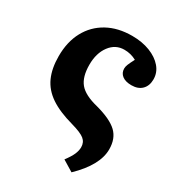

<svg xmlns="http://www.w3.org/2000/svg" viewBox="-180 -637 897 977"><g transform="rotate(30 268.0 -148.0)"><path d="M389 230 325 191Q349 159 358.5 137Q368 115 368 95Q368 66 347 49Q326 32 269 16Q185 -7 134 -41.5Q83 -76 60 -127Q37 -178 37 -250Q37 -334 70.5 -396Q104 -458 165.5 -492Q227 -526 310 -526Q369 -526 415 -508Q461 -490 487.5 -459Q514 -428 514 -388Q514 -350 492 -328Q470 -306 431 -306Q396 -306 376.5 -321Q357 -336 357 -362Q357 -373 362.5 -386.5Q368 -400 382 -427Q349 -445 311 -445Q259 -445 226.5 -401.5Q194 -358 194 -290Q194 -219 224.5 -182Q255 -145 333 -126Q422 -102 459.5 -66Q497 -30 497 33Q497 126 389 230Z"/></g></svg>

Font: Literata 12pt
Style: Bold
Weight: 700
Designer: Latin by Veronika Burian and Jose Scaglione. Greek by Irene Vlachou. Cyrillic by Vera Evstafieva.
Foundry: TypeTogether
Version: Version 3.002